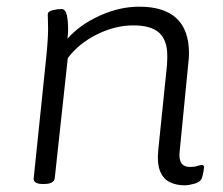

<svg xmlns="http://www.w3.org/2000/svg" viewBox="-20 -549 667 575"><path d="M533 6Q509 6 489.5 -3Q470 -12 460 -35Q450 -58 454 -100L480 -353Q481 -369 481 -382Q481 -428 457 -450.5Q433 -473 379 -473Q325 -473 270.5 -446Q216 -419 183 -375L144 -16Q142 2 112 2H108Q79 2 81 -16L118 -373Q121 -401 122.5 -424.5Q124 -448 124 -462Q124 -479 123.5 -489Q123 -499 123 -505Q123 -515 138 -518.5Q153 -522 164 -522Q176 -522 180 -504.5Q184 -487 184 -460Q184 -447 182 -433Q219 -475 278.5 -502Q338 -529 397 -529Q546 -529 546 -389Q546 -375 544 -360L518 -95Q513 -49 549 -49Q563 -49 571.5 -52Q580 -55 585 -55Q591 -55 591 -48Q591 -45 589.5 -36Q588 -27 585 -17Q581 -4 563 1Q545 6 533 6Z"/></svg>

Font: Asap Semi Expanded Semi Expanded Light
Style: Italic
Weight: 300
Width: 6
Italic angle: -6°
Designer: Pablo Cosgaya
Foundry: Omnibus-Type
Version: Version 3.001; ttfautohint (v1.8.4.7-5d5b)